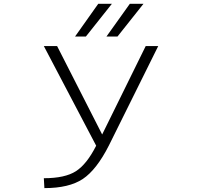

<svg xmlns="http://www.w3.org/2000/svg" viewBox="-20 -972 1040 1003"><path d="M428.7 -781.2H372.1L493.2 -952.1H564.5ZM593.8 -781.2H536.1L658.2 -952.1H729.5ZM513.7 -269.5 741.2 -731.4H806.6L548.8 -211.9Q484.4 -85 412.6 -37.1Q340.8 10.7 211.9 10.7L209 -41Q319.3 -41 376.5 -77.6Q433.6 -114.3 482.4 -210.9L209 -731.4H278.3Z"/></svg>

Font: Gen Shin Gothic Monospace Light
Style: Regular
Weight: 300
Designer: [Source Han Sans]
Ryoko NISHIZUKA  (kana & ideographs); Paul D. Hunt (Latin, Greek & Cyrillic); Wenlong ZHANG  (bopomofo
Version: Version 1.002.20150607